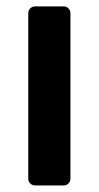

<svg xmlns="http://www.w3.org/2000/svg" viewBox="-20 -565 301 585"><path d="M66.1 -20.6V-524.5Q66.1 -533.4 72.1 -539.4Q78.1 -545.5 87 -545.5H174Q182.5 -545.5 188.6 -539.4Q194.6 -533.4 194.6 -524.5V-20.6Q194.6 -12.1 188.6 -6Q182.5 0 174 0H87Q78.1 0 72.1 -6Q66.1 -12.1 66.1 -20.6Z"/></svg>

Font: DeltaSans SemiBold
Style: Regular
Weight: 600
Designer: Rasmus Andersson
Foundry: rsms
Version: Version 3.012